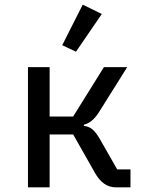

<svg xmlns="http://www.w3.org/2000/svg" viewBox="-20 -804 640 824"><path d="M417 -744 306 -582 247 -610 335 -784ZM100 0V-516H193V-304H294L426 -516H526L405 -323Q376 -277 340 -269V-264Q362 -261 376.5 -249Q391 -237 407 -210L483 -77H540V0H477Q422 0 387 -63L294 -227H193V0Z"/></svg>

Font: IBM Plex Mono Text
Style: Regular
Weight: 450
Designer: Mike Abbink, Paul van der Laan, Pieter van Rosmalen
Foundry: Bold Monday
Version: Version 2.000